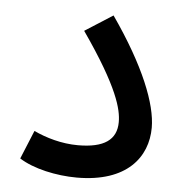

<svg xmlns="http://www.w3.org/2000/svg" viewBox="-42 -525 541 570"><g transform="rotate(5 228.5 -239.5)"><path d="M35 -37C77 -10 146 5 207 5C356 5 416 -74 416 -162C416 -232 373 -342 274 -484L191 -431C302 -272 317 -207 317 -170C317 -117 280 -91 202 -91C153 -91 106 -105 70 -122Z"/></g></svg>

Font: Noto Sans Arabic UI SmCn Md
Style: Regular
Weight: 500
Width: 4
Designer: Monotype Design Team, Nadine Chahine and Nizar Qandah
Foundry: Monotype Imaging Inc.
Version: Version 2.010